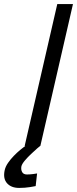

<svg xmlns="http://www.w3.org/2000/svg" viewBox="-36 -716 378 942"><path d="M245 -696H322L162 0H161Q159 1 146 12.5Q133 24 116.5 39.5Q100 55 86 71.5Q72 88 69 100Q66 116 72.5 128Q79 140 96 140Q101 140 109.5 139.5Q118 139 126 138Q136 137 146 135L139 197Q125 200 111 202Q99 204 85 205Q71 206 58 206Q19 206 -1.5 183Q-22 160 -13 119Q-9 101 3.5 83Q16 65 31.5 49Q47 33 62.5 20Q78 7 88 0H85Z"/></svg>

Font: Panefresco 400wt
Style: Italic
Weight: 400
Foundry: Campivisivi & Chank Co
Version: Version 1.001